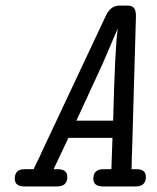

<svg xmlns="http://www.w3.org/2000/svg" viewBox="-20 -671 565 691"><path d="M33.2 -27.8Q33.2 -62 67.9 -62Q67.9 -62 101.1 -62Q105 -71.8 115 -91.3Q125 -110.8 128.9 -121.1L362.8 -618.2Q379.9 -651.4 411.1 -650.9H438Q456.1 -650.9 462.6 -641.8Q469.2 -632.8 469.2 -615.2V-609.9L455.1 -119.1Q454.1 -110.4 454.1 -91.1Q454.1 -71.8 453.1 -62H471.2Q505.4 -62 504.9 -34.2Q504.9 0 467.8 0H351.1Q315.9 0 315.9 -27.8Q315.9 -62 352.1 -62H380.9L384.8 -174.8H226.1L172.9 -62H188Q222.2 -62 222.2 -34.2Q222.2 0 185.1 0H67.9Q33.2 0 33.2 -27.8ZM254.9 -236.8H387.2Q394 -503.9 403.8 -568.8L349.1 -440.9Z"/></svg>

Font: CMU Typewriter Text
Style: Italic
Weight: 500
Italic angle: -14.04°
Version: Version 0.7.0